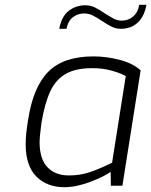

<svg xmlns="http://www.w3.org/2000/svg" viewBox="-20 -774 630 800"><path d="M87 -173Q87 -216 97 -274Q118 -412 181.5 -475.5Q245 -539 369 -539Q424 -539 479 -524.5Q534 -510 566 -481L490 0H442L441 -58Q414 -38 355.5 -16Q297 6 248 6Q176 6 131.5 -38.5Q87 -83 87 -173ZM447 -96 504 -457Q483 -469 446 -479.5Q409 -490 365 -490Q296 -490 254.5 -466.5Q213 -443 190 -394.5Q167 -346 153 -264Q145 -206 145 -181Q145 -112 177.5 -77.5Q210 -43 267 -43Q314 -43 354 -56.5Q394 -70 447 -96ZM335 -752Q357 -752 375.5 -743Q394 -734 417 -718Q441 -703 455.5 -695.5Q470 -688 487 -688Q515 -688 535 -705.5Q555 -723 560 -754H590Q582 -707 554.5 -680.5Q527 -654 483 -654Q464 -654 447 -662Q430 -670 406 -686Q382 -702 365.5 -710Q349 -718 331 -718Q304 -718 283.5 -702Q263 -686 257 -654H227Q236 -705 266 -728.5Q296 -752 335 -752Z"/></svg>

Font: Exo Light
Style: Italic
Weight: 300
Italic angle: -9°
Designer: Natanael Gama
Foundry: Natanael Gama
Version: Version 1.500; ttfautohint (v1.6)